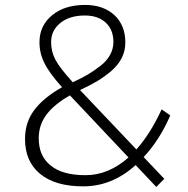

<svg xmlns="http://www.w3.org/2000/svg" viewBox="-20 -740 756 772"><path d="M321.3 -677.7Q374 -677.7 405.3 -648.9Q436 -620.1 436 -571.3Q436 -543.9 422.9 -520Q409.2 -494.6 384.3 -475.6Q356.4 -454.1 334 -440.9Q306.2 -424.8 272.5 -409.2Q218.8 -468.8 203.1 -499.5Q185.5 -531.7 185.5 -571.3Q185.5 -618.2 223.6 -648.4Q260.7 -677.7 321.3 -677.7ZM80.6 -181.2Q80.6 -90.8 141.1 -41Q201.7 9.3 314.9 9.3Q430.7 9.3 525.4 -76.2L608.4 11.7L640.6 -21L557.6 -108.4Q623 -178.7 664.6 -275.9L629.9 -300.3Q584.5 -201.7 528.3 -139.2L301.8 -377.9Q345.7 -398.4 373 -415Q402.3 -433.1 429.7 -456.5Q456.5 -480.5 470.2 -508.3Q483.9 -536.1 483.9 -569.3Q483.9 -638.7 439.5 -679.7Q394.5 -720.2 322.3 -720.2Q239.7 -720.2 189.5 -678.7Q138.7 -636.7 138.7 -570.3Q138.7 -524.9 159.2 -485.4Q178.2 -446.3 229.5 -389.2Q154.8 -347.2 117.7 -297.4Q80.6 -248 80.6 -181.2ZM323.7 -35.6Q231.4 -35.6 184.1 -74.2Q135.7 -112.3 135.7 -184.1Q135.7 -237.8 167 -279.3Q198.2 -320.8 261.2 -356.4L496.6 -106.9Q416.5 -35.6 323.7 -35.6Z"/></svg>

Font: My Font
Style: ExtraLight
Weight: 500
Designer: Vernon Adams
Foundry: newtypography
Version: Version 0.001